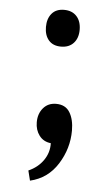

<svg xmlns="http://www.w3.org/2000/svg" viewBox="-48 -507 402 692"><g transform="rotate(5 152.5 -161.0)"><path d="M150 10Q123 7 108 -13Q93 -33 93 -61Q93 -92 110.5 -112.5Q128 -133 157 -133Q191 -133 206.5 -107.5Q222 -82 222 -42Q222 23 186.5 79.5Q151 136 87 151L78 115Q112 100 131.5 72Q151 44 150 10ZM96 -406Q96 -436 111.5 -454.5Q127 -473 156 -473Q185 -473 201.5 -455Q218 -437 218 -406Q218 -376 201.5 -358Q185 -340 156 -340Q127 -340 111.5 -358Q96 -376 96 -406Z"/></g></svg>

Font: Andada Pro Medium
Style: Regular
Weight: 500
Designer: Carolina Giovagnoli
Foundry: Huerta Tipografica
Version: Version 3.005; ttfautohint (v1.8.4)